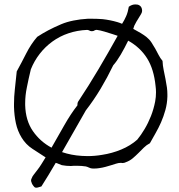

<svg xmlns="http://www.w3.org/2000/svg" viewBox="-20 -749 831 890"><path d="M755.9 -300.8Q754.9 -268.6 746.6 -238.8Q738.3 -209 726.6 -182.1Q714.8 -155.3 700.7 -130.9Q686.5 -106.4 674.8 -85Q659.2 -77.1 647 -64.9Q634.8 -52.7 622.1 -40Q609.4 -27.3 595.7 -15.6Q582 -3.9 563.5 2.9Q556.6 6.8 545.9 6.8Q543.9 6.8 543 5.9H540Q529.3 5.9 517.6 9.8Q508.8 12.7 496.1 16.6Q483.4 20.5 469.2 24.4Q455.1 28.3 440.4 30.3Q428.7 32.2 418.9 32.2H410.2Q401.4 32.2 393.6 28.3Q385.7 24.4 377.9 22.5Q358.4 19.5 337.9 19.5H322.3Q315.4 20.5 308.6 20.5Q287.1 20.5 266.6 16.6Q259.8 14.6 252.9 11.2Q246.1 7.8 238.3 5.9Q221.7 34.2 205.6 61Q189.5 87.9 171.9 115.2Q166 117.2 155.3 120.1Q151.4 121.1 148.4 121.1Q142.6 121.1 139.6 118.2Q127.9 105.5 126 95.7Q124 91.8 124 87.9Q124 82 127 77.1Q129.9 68.4 137.2 59.6Q144.5 50.8 152.3 40Q163.1 26.4 172.4 11.2Q181.6 -3.9 191.4 -19.5Q161.1 -39.1 130.4 -59.1Q99.6 -79.1 80.1 -111.3Q61.5 -141.6 53.7 -177.7Q45.9 -213.9 44.9 -253.9V-267.6Q44.9 -300.8 48.8 -335Q52.7 -377 57.6 -418Q80.1 -459 101.6 -501.5Q123 -543.9 152.3 -578.1Q177.7 -594.7 203.6 -608.4Q229.5 -622.1 263.7 -636.7Q289.1 -647.5 320.8 -653.8Q352.5 -660.2 386.7 -662.1H407.2Q431.6 -662.1 456.1 -660.2Q491.2 -656.2 524.4 -646.5Q529.3 -644.5 534.7 -643.1Q540 -641.6 545.9 -638.7Q556.6 -655.3 564.9 -674.3Q573.2 -693.4 577.1 -717.8Q591.8 -728.5 607.4 -728.5Q612.3 -728.5 618.2 -727.5Q638.7 -721.7 638.7 -698.2Q638.7 -692.4 634.3 -684.6Q629.9 -676.8 624 -667.5Q618.2 -658.2 612.3 -648.4Q606.4 -638.7 602.5 -629.9Q601.6 -625 597.7 -615.2Q616.2 -605.5 632.3 -595.7Q648.4 -585.9 658.2 -578.1Q672.9 -566.4 682.1 -552.2Q691.4 -538.1 699.7 -523.4Q708 -508.8 715.3 -494.1Q722.7 -479.5 733.4 -466.8Q734.4 -444.3 738.8 -423.8Q743.2 -403.3 747.1 -382.8Q751 -362.3 753.9 -342.8Q755.9 -327.1 755.9 -311.5ZM701.2 -349.6Q693.4 -428.7 661.6 -479Q629.9 -529.3 574.2 -560.5Q557.6 -526.4 539.6 -495.6Q521.5 -464.8 504.9 -446.3Q477.5 -389.6 446.3 -337.4Q415 -285.2 377.9 -237.3Q349.6 -188.5 322.8 -140.6Q295.9 -92.8 267.6 -43.9Q310.5 -29.3 358.4 -26.4Q372.1 -25.4 385.7 -25.4Q419.9 -25.4 453.1 -31.2Q499 -38.1 541.5 -55.7Q584 -73.2 616.2 -101.6Q633.8 -123 650.4 -150.9Q667 -178.7 679.7 -210.9Q692.4 -243.2 699.2 -278.3Q703.1 -298.8 703.1 -321.3Q703.1 -335.9 701.2 -349.6ZM525.4 -583Q519.5 -585 513.7 -586.9Q507.8 -588.9 502 -590.8Q484.4 -596.7 464.4 -602.5Q444.3 -608.4 429.7 -610.4H426.8Q422.9 -610.4 418.9 -608.4Q414.1 -604.5 407.2 -604.5H404.3Q398.4 -604.5 394.5 -607.4Q388.7 -610.4 383.8 -610.4Q337.9 -608.4 297.4 -594.7Q256.8 -581.1 223.1 -556.6Q189.5 -532.2 164.1 -499.5Q138.7 -466.8 123 -427.7Q112.3 -383.8 104.5 -343.8Q96.7 -306.6 96.7 -270.5V-261.7Q98.6 -190.4 132.3 -141.6Q166 -92.8 218.8 -64.5Q249 -117.2 278.3 -168.9Q307.6 -220.7 338.9 -260.7V-264.6Q338.9 -272.5 341.8 -277.3Q390.6 -350.6 436 -427.2Q481.4 -503.9 525.4 -583Z"/></svg>

Font: Crafty Girls
Style: Regular
Weight: 400
Designer: Crystal Kluge
Foundry: Font Diner, Inc DBA Tart Workshop
Version: Version 1.000